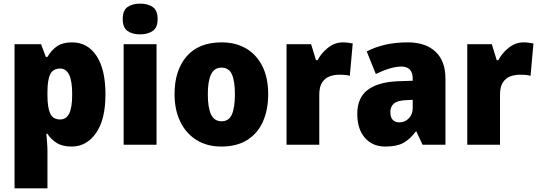

<svg xmlns="http://www.w3.org/2000/svg" viewBox="-20 -889 2964 1056"><path d="M376 -656Q462 -656 511 -581.5Q560 -507 560 -370Q560 -231 508 -157Q456 -83 374 -83Q323 -83 291.5 -103Q260 -123 241 -153H235Q237 -128 239 -104Q241 -80 241 -56V147H60V-646H206L232 -576H241Q264 -615 295 -635.5Q326 -656 376 -656ZM311 -512Q272 -512 256.5 -481Q241 -450 241 -385V-364Q241 -298 256 -265Q271 -232 311 -232Q344 -232 360.5 -264.5Q377 -297 377 -370Q377 -445 360 -478.5Q343 -512 311 -512Z M751 -869Q793 -869 820 -850.5Q847 -832 847 -784Q847 -737 819.5 -718.5Q792 -700 751 -700Q708 -700 681.5 -718.5Q655 -737 655 -784Q655 -832 681.5 -850.5Q708 -869 751 -869ZM841 -646V-93H660V-646Z M1455 -371Q1455 -286 1426.5 -221Q1398 -156 1340.5 -119.5Q1283 -83 1197 -83Q1118 -83 1060 -119.5Q1002 -156 971 -221Q940 -286 940 -371Q940 -502 1006.5 -579Q1073 -656 1200 -656Q1275 -656 1332.5 -623Q1390 -590 1422.5 -526Q1455 -462 1455 -371ZM1123 -370Q1123 -298 1140.5 -260Q1158 -222 1199 -222Q1239 -222 1255.5 -260Q1272 -298 1272 -371Q1272 -443 1255.5 -480Q1239 -517 1198 -517Q1159 -517 1141 -480.5Q1123 -444 1123 -370Z M1866 -656Q1880 -656 1894.5 -654Q1909 -652 1920 -650L1904 -472Q1894 -475 1880.5 -476.5Q1867 -478 1845 -478Q1818 -478 1793 -469Q1768 -460 1752 -436Q1736 -412 1736 -367V-93H1556V-646H1691L1718 -558H1727Q1746 -596 1783.5 -626Q1821 -656 1866 -656Z M2223 -656Q2320 -656 2375 -605Q2430 -554 2430 -456V-93H2304L2270 -166H2267Q2235 -123 2198.5 -103Q2162 -83 2099 -83Q2028 -83 1986.5 -131.5Q1945 -180 1945 -262Q1945 -351 2001.5 -394Q2058 -437 2165 -442L2250 -445V-455Q2250 -491 2233.5 -507Q2217 -523 2188 -523Q2158 -523 2122 -512Q2086 -501 2047 -482L1997 -606Q2042 -630 2098.5 -643Q2155 -656 2223 -656ZM2212 -338Q2166 -336 2146.5 -319.5Q2127 -303 2127 -272Q2127 -243 2140.5 -229.5Q2154 -216 2176 -216Q2207 -216 2228.5 -238Q2250 -260 2250 -295V-340Z M2860 -656Q2874 -656 2888.5 -654Q2903 -652 2914 -650L2898 -472Q2888 -475 2874.5 -476.5Q2861 -478 2839 -478Q2812 -478 2787 -469Q2762 -460 2746 -436Q2730 -412 2730 -367V-93H2550V-646H2685L2712 -558H2721Q2740 -596 2777.5 -626Q2815 -656 2860 -656Z"/></svg>

Font: Noto Sans Telugu UI SemiCondensed Black
Style: Regular
Weight: 900
Width: 4
Designer: Jelle Bosma - Monotype Design Team
Foundry: Monotype Imaging Inc.
Version: Version 2.005; ttfautohint (v1.8.4.7-5d5b)